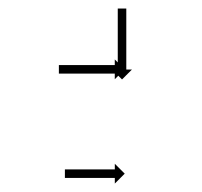

<svg xmlns="http://www.w3.org/2000/svg" viewBox="-20 -468 474 450"><path d="M276 -446.4C276 -446.9 276 -447.5 276 -448H256C256 -447.5 256 -446.9 256 -446.4C256 -444.9 256 -443.4 256 -441.9C256 -439.5 256 -437.2 256 -434.8C256 -431.8 256 -428.7 256 -425.7C256 -422 256 -418.4 256 -414.8C256 -410.8 256 -406.8 256 -402.8C256 -398.4 256 -394.1 256 -389.8C256 -385.4 256 -380.9 256 -376.5C256 -372.1 256 -367.6 256 -363.2C256 -358.9 256 -354.6 256 -350.2C256 -346.2 256 -342.2 256 -338.2C256 -334.6 256 -331 256 -327.3C256 -324.3 256 -321.2 256 -318.2C256 -315.8 256 -313.5 256 -311.1C256 -309.6 256 -308.1 256 -306.6C256 -306.1 256 -305.5 256 -305H242.8L266 -281.8L289.2 -305H276C276 -305.5 276 -306.1 276 -306.6C276 -308.1 276 -309.6 276 -311.1C276 -313.5 276 -315.8 276 -318.2C276 -321.2 276 -324.3 276 -327.3C276 -331 276 -334.6 276 -338.2C276 -342.2 276 -346.2 276 -350.2C276 -354.6 276 -358.9 276 -363.2C276 -367.6 276 -372.1 276 -376.5C276 -380.9 276 -385.4 276 -389.8C276 -394.1 276 -398.4 276 -402.8C276 -406.8 276 -410.8 276 -414.8C276 -418.4 276 -422 276 -425.7C276 -428.7 276 -431.8 276 -434.8C276 -437.2 276 -439.5 276 -441.9C276 -443.4 276 -444.9 276 -446.4ZM119.5 -315.5C119 -315.5 118.5 -315.5 118 -315.5V-295.5C118.5 -295.5 119 -295.5 119.5 -295.5C120.9 -295.5 122.2 -295.5 123.6 -295.5C125.8 -295.5 127.9 -295.5 130.1 -295.5C132.9 -295.5 135.7 -295.5 138.5 -295.5C141.8 -295.5 145.1 -295.5 148.4 -295.5C152.1 -295.5 155.8 -295.5 159.4 -295.5C163.4 -295.5 167.3 -295.5 171.3 -295.5C175.4 -295.5 179.4 -295.5 183.5 -295.5C187.6 -295.5 191.6 -295.5 195.7 -295.5C199.7 -295.5 203.6 -295.5 207.6 -295.5C211.2 -295.5 214.9 -295.5 218.6 -295.5C221.9 -295.5 225.2 -295.5 228.5 -295.5C231.3 -295.5 234.1 -295.5 236.9 -295.5C239.1 -295.5 241.2 -295.5 243.4 -295.5C244.8 -295.5 246.1 -295.5 247.5 -295.5C248 -295.5 248.5 -295.5 249 -295.5V-282.3L272.2 -305.5L249 -328.7V-315.5C248.5 -315.5 248 -315.5 247.5 -315.5C246.1 -315.5 244.8 -315.5 243.4 -315.5C241.2 -315.5 239.1 -315.5 236.9 -315.5C234.1 -315.5 231.3 -315.5 228.5 -315.5C225.2 -315.5 221.9 -315.5 218.6 -315.5C214.9 -315.5 211.2 -315.5 207.6 -315.5C203.6 -315.5 199.7 -315.5 195.7 -315.5C191.6 -315.5 187.6 -315.5 183.5 -315.5C179.4 -315.5 175.4 -315.5 171.3 -315.5C167.3 -315.5 163.4 -315.5 159.4 -315.5C155.8 -315.5 152.1 -315.5 148.4 -315.5C145.1 -315.5 141.8 -315.5 138.5 -315.5C135.7 -315.5 132.9 -315.5 130.1 -315.5C127.9 -315.5 125.8 -315.5 123.6 -315.5C122.2 -315.5 120.9 -315.5 119.5 -315.5ZM133.4 -71C133 -71 132.5 -71 132.1 -71V-51C132.5 -51 133 -51 133.4 -51C134.7 -51 135.9 -51 137.1 -51C139.1 -51 141 -51 142.9 -51C145.4 -51 147.9 -51 150.4 -51C153.3 -51 156.3 -51 159.2 -51C162.5 -51 165.8 -51 169.1 -51C172.6 -51 176.2 -51 179.7 -51C183.3 -51 187 -51 190.6 -51C194.2 -51 197.9 -51 201.5 -51C205 -51 208.6 -51 212.1 -51C215.4 -51 218.7 -51 222 -51C224.9 -51 227.9 -51 230.8 -51C233.3 -51 235.8 -51 238.3 -51C240.2 -51 242.1 -51 244.1 -51C245.3 -51 246.5 -51 247.8 -51C248.2 -51 248.7 -51 249.1 -51V-37.8L272.3 -61L249.1 -84.2V-71C248.7 -71 248.2 -71 247.8 -71C246.5 -71 245.3 -71 244.1 -71C242.1 -71 240.2 -71 238.3 -71C235.8 -71 233.3 -71 230.8 -71C227.9 -71 224.9 -71 222 -71C218.7 -71 215.4 -71 212.1 -71C208.6 -71 205 -71 201.5 -71C197.9 -71 194.2 -71 190.6 -71C187 -71 183.3 -71 179.7 -71C176.2 -71 172.6 -71 169.1 -71C165.8 -71 162.5 -71 159.2 -71C156.3 -71 153.3 -71 150.4 -71C147.9 -71 145.4 -71 142.9 -71C141 -71 139.1 -71 137.1 -71C135.9 -71 134.7 -71 133.4 -71Z"/></svg>

Font: FRB American Cursive Just Arrows Medium
Style: Italic
Weight: 500
Italic angle: -25°
Version: Version 2.0;Modular Font Editor K font №1